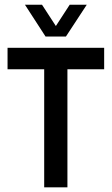

<svg xmlns="http://www.w3.org/2000/svg" viewBox="-20 -799 476 819"><path d="M261.2 -643.1 350.1 -778.8H277.3L218.3 -688L159.2 -778.8H86.4L174.3 -643.1ZM424.3 -595.2H12.2V-503.4H168.5V0H267.6V-503.4H424.3Z"/></svg>

Font: Now SemiBold
Style: Regular
Weight: 600
Designer: Alfredo Marco Pradil
Foundry: Alfredo Marco Pradil
Version: Version 1.200;hotconv 1.0.109;makeotfexe 2.5.65596